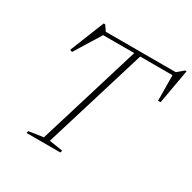

<svg xmlns="http://www.w3.org/2000/svg" viewBox="-157 -864 1018 1020"><g transform="rotate(30 352.0 -354.0)"><path d="M672 -653.5H192.5L228 -659.5L125.5 -493.5L111.5 -498.5L195.5 -708.5H205L231 -670.5L210 -676H671.5L650.5 -670.5L695 -708.5H704L666.5 -497.5H651L649.5 -659.5ZM419.5 -668.5H456L259.5 -26L342.5 -13L339 0H131.5L135 -13L223 -26Z"/></g></svg>

Font: Newsreader 16pt 16pt ExtraLight
Style: Italic
Weight: 250
Italic angle: -17°
Version: Version 1.003